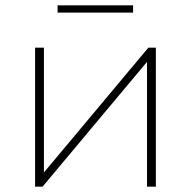

<svg xmlns="http://www.w3.org/2000/svg" viewBox="-20 -697 713 717"><path d="M111 0H139L529 -466V0H562V-519H534L144 -53V-519H111ZM195 -650H477V-677H195Z"/></svg>

Font: Chess Sans ExtraLight
Style: Regular
Weight: 275
Designer: Wolf Bōese
Foundry: Wolf Bōese
Version: Version 7.223;Glyphs 3.3 (3306)